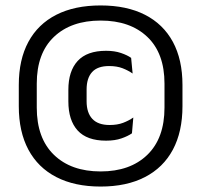

<svg xmlns="http://www.w3.org/2000/svg" viewBox="-20 -672 739 705"><path d="M349.5 13Q254 13 186.8 -21.8Q119.5 -56.5 84.2 -122.5Q49 -188.5 49 -282V-360Q49 -453 84.2 -518.2Q119.5 -583.5 186.8 -617.8Q254 -652 349.5 -652Q445 -652 512.2 -617.8Q579.5 -583.5 614.8 -518.2Q650 -453 650 -360V-282Q650 -188.5 614.8 -122.5Q579.5 -56.5 512.2 -21.8Q445 13 349.5 13ZM369.5 -155.5Q299 -155.5 265 -193Q231 -230.5 231 -300V-342Q231 -411 265.2 -448.2Q299.5 -485.5 369.5 -485.5Q400.5 -485.5 424 -477.5Q447.5 -469.5 461.5 -459.5L467 -402Q450.5 -413.5 429.8 -421.5Q409 -429.5 380.5 -429.5Q338 -429.5 318 -407.2Q298 -385 298 -343.5V-300Q298 -258 319 -235.5Q340 -213 382.5 -213Q411 -213 432 -221Q453 -229 469.5 -240.5L464.5 -182.5Q449.5 -172 425.8 -163.8Q402 -155.5 369.5 -155.5ZM349.5 -42.5Q458 -42.5 521 -103.5Q584 -164.5 584 -277V-365Q584 -476.5 521 -536.5Q458 -596.5 349.5 -596.5Q241 -596.5 178 -536.5Q115 -476.5 115 -365V-277Q115 -164.5 178 -103.5Q241 -42.5 349.5 -42.5Z"/></svg>

Font: Anek Gurmukhi Medium Medium
Style: Regular
Weight: 500
Version: Version 1.003